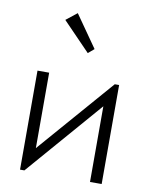

<svg xmlns="http://www.w3.org/2000/svg" viewBox="-81 -767 647 827"><g transform="rotate(10 242.5 -353.5)"><path d="M64 -433H115V-103L402 -433H421V0H370V-331L83 0H64ZM290 -567 264 -545 144 -669 192 -707Z"/></g></svg>

Font: Tilda Sans Light
Style: Regular
Weight: 300
Designer: ParaType Ltd
Foundry: ParaType Ltd
Version: Version 1.009